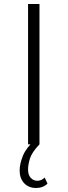

<svg xmlns="http://www.w3.org/2000/svg" viewBox="-20 -720 337 958"><path d="M120 0V-700H177V0ZM160 218Q123 218 100.5 194Q78 170 78 131Q78 98 94 58Q110 18 156 -24L177 0Q139 40 129.5 70.5Q120 101 120 126Q120 153 133.5 167.5Q147 182 166 182Q187 182 203 166L217 196Q195 218 160 218Z"/></svg>

Font: Montserrat-Alt1 Light
Style: Regular
Weight: 300
Designer: Differentunic
Foundry: Differentunic
Version: Version 7.222